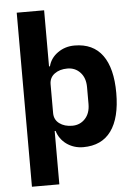

<svg xmlns="http://www.w3.org/2000/svg" viewBox="-61 -786 731 1033"><g transform="rotate(-5 304.0 -270.0)"><path d="M69 -740H217V-437H222Q233 -481 272.5 -509Q312 -537 363 -537Q463 -537 514 -467Q565 -397 565 -263Q565 -129 514 -58.5Q463 12 363 12Q337 12 314 4.5Q291 -3 272.5 -16.5Q254 -30 241 -48.5Q228 -67 222 -88H217V200H69ZM314 -108Q356 -108 383.5 -137.5Q411 -167 411 -217V-308Q411 -358 383.5 -387.5Q356 -417 314 -417Q272 -417 244.5 -396.5Q217 -376 217 -340V-185Q217 -149 244.5 -128.5Q272 -108 314 -108Z"/></g></svg>

Font: IBM Plex Arabic
Style: Bold
Weight: 700
Designer: Mike Abbink, Paul van der Laan, Pieter van Rosmalen, Wael Morcos, Khajak Apelian
Foundry: Bold Monday
Version: Version 1.0